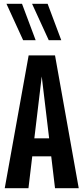

<svg xmlns="http://www.w3.org/2000/svg" viewBox="-20 -992 440 1012"><path d="M270 -700 395 0H270L250 -168H150L130 0H5L131 -700ZM168 -780H102L14 -972H96ZM303 -780H237L149 -972H231ZM161 -263H239L200 -589Z"/></svg>

Font: Gully ECD Medium
Style: Regular
Weight: 500
Width: 2
Designer: jaikishan Patel
Foundry: MagicType
Version: Version 1.000;Glyphs 3.2 (3242)